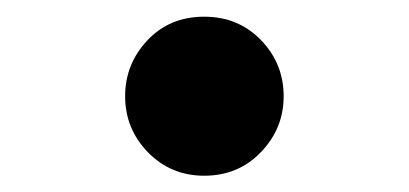

<svg xmlns="http://www.w3.org/2000/svg" viewBox="-20 -480 490 230"><path d="M319.8 -364.7Q319.8 -326.2 292.7 -297.9Q265.6 -269.5 224.6 -269.5Q184.6 -269.5 157.2 -297.6Q129.9 -325.7 129.9 -364.7Q129.9 -403.3 156.5 -431.6Q183.1 -460 224.6 -460Q265.6 -460 292.7 -431.9Q319.8 -403.8 319.8 -364.7Z"/></svg>

Font: Anka/Coder Narrow
Style: Bold
Weight: 700
Width: 3
Monospace: yes
Version: Version 001.100